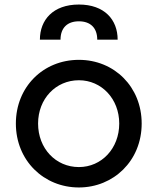

<svg xmlns="http://www.w3.org/2000/svg" viewBox="-20 -815 694 847"><path d="M328 12C480 12 605 -105 605 -270C605 -432 484 -551 328 -551C170 -551 50 -431 50 -270C50 -107 173 12 328 12ZM148 -270C148 -379 226 -461 328 -461C428 -461 506 -379 506 -270C506 -160 428 -78 328 -78C226 -78 148 -160 148 -270ZM156 -640H247C247 -692 277 -721 328 -721C379 -721 409 -692 409 -640H499C499 -728 441 -795 328 -795C214 -795 156 -727 156 -640Z"/></svg>

Font: Mluvka Medium
Style: Regular
Weight: 500
Designer: Modified by Jiří Krblich, Original typeface by Gumpita Rahayu
Foundry: Gumpita Rahayu & Jiří Krblich
Version: Version 2.000;Glyphs 3.1.1 (3134)